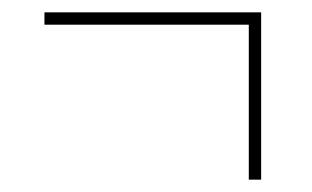

<svg xmlns="http://www.w3.org/2000/svg" viewBox="-20 -396 505 311"><path d="M383 -105H403V-376H52V-356H383Z"/></svg>

Font: Noto Serif Display Condensed ExtraBold
Style: Regular
Weight: 800
Width: 3
Designer: Monotype Design Team
Foundry: Monotype Imaging Inc.
Version: Version 2.009